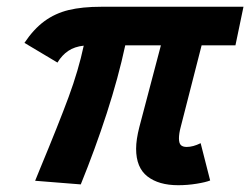

<svg xmlns="http://www.w3.org/2000/svg" viewBox="-20 -543 744 571"><path d="M384.8 -100.6Q384.8 -127.9 394.5 -165.5L458.5 -408.2H352.5Q332 -312.5 297.4 -205.8Q262.7 -99.1 220.2 5.4L84.5 -5.4L98.6 -40Q154.8 -175.3 184.1 -254.6Q213.4 -334 229 -407.2Q201.7 -404.3 182.9 -391.6Q164.1 -378.9 150.9 -356.9L52.7 -415.5Q80.1 -456.5 112.1 -480Q144 -503.4 184.3 -513.2Q224.6 -522.9 281.2 -522.9H704.1L680.2 -408.2H579.6L517.6 -166Q512.2 -146 512.2 -131.3Q512.2 -117.2 517.8 -111.6Q523.4 -106 535.2 -106Q554.2 -106 576.7 -117.2L605 -6.3Q591.8 -1 564.7 3.4Q537.6 7.8 509.8 7.8Q452.1 7.8 418.5 -18.3Q384.8 -44.4 384.8 -100.6Z"/></svg>

Font: Reddit Sans Chocolate
Style: Bold Italic
Weight: 700
Italic angle: -11.25°
Designer: Stephen Hutchings
Version: Version 1.013